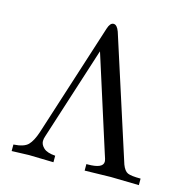

<svg xmlns="http://www.w3.org/2000/svg" viewBox="-105 -815 904 917"><g transform="rotate(15 347.0 -356.5)"><path d="M32.2 0V-32.2Q84 -35.2 104 -55.7Q124 -76.2 139.2 -122.1L318.8 -682.1Q328.6 -712.9 345.7 -712.9Q362.8 -712.9 374 -682.1L568.8 -77.1Q580.1 -47.4 596.9 -39.8Q613.8 -32.2 661.1 -32.2V0L522 -2.9L393.1 0V-32.2H399.9Q475.1 -32.2 475.1 -65.9Q475.1 -75.7 464.8 -104L335 -511.2L316.9 -567.9H315.9L168.9 -109.9Q164.1 -96.7 164.1 -85Q164.1 -66.9 181.2 -51Q198.2 -35.2 238.8 -32.2V0L117.2 -2.9Z"/></g></svg>

Font: CMU Serif Upright Italic
Style: UprightItalic
Weight: 500
Version: Version 0.7.0